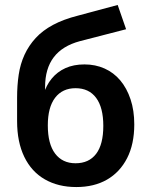

<svg xmlns="http://www.w3.org/2000/svg" viewBox="-20 -745 610 775"><path d="M288 10Q215 10 161 -21Q107 -52 78 -112Q49 -172 49 -256V-351Q49 -400 55.5 -443.5Q62 -487 79 -524Q96 -561 124 -591.5Q152 -622 194 -644.5Q236 -667 295 -682L455 -725L489 -627L303 -579Q232 -560 197 -514Q162 -468 162 -394V-364H156Q166 -400 188.5 -427.5Q211 -455 244 -470Q277 -485 321 -485Q365 -485 402 -468.5Q439 -452 465.5 -420.5Q492 -389 507 -344Q522 -299 522 -243Q522 -163 493 -106.5Q464 -50 412 -20Q360 10 288 10ZM285 -86Q339 -86 368 -124Q397 -162 397 -237Q397 -311 368 -350Q339 -389 285 -389Q232 -389 202.5 -350.5Q173 -312 173 -239Q173 -164 202.5 -125Q232 -86 285 -86Z"/></svg>

Font: Nunito Sans 10pt SemiCondensed
Style: Bold
Weight: 700
Width: 4
Designer: Vernon Adams
Foundry: Vernon Adams
Version: Version 3.101;gftools[0.9.27]